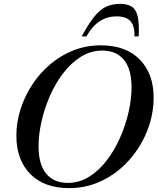

<svg xmlns="http://www.w3.org/2000/svg" viewBox="-20 -960 816 991"><path d="M773 -455.5Q773 -386.5 752 -319.2Q731 -252 692 -192.5Q653 -133 598.8 -87Q544.5 -41 478.2 -15Q412 11 337 11Q208 11 136.2 -62Q64.5 -135 64.5 -259.5Q64.5 -328.5 85.8 -395.8Q107 -463 146 -522.5Q185 -582 239 -628Q293 -674 359.2 -700Q425.5 -726 500.5 -726Q629.5 -726 701.2 -653Q773 -580 773 -455.5ZM179 -206Q179 -111 218.5 -63.5Q258 -16 329.5 -16Q389.5 -16 440.5 -48Q491.5 -80 531.8 -133Q572 -186 600.5 -251Q629 -316 644 -383Q659 -450 659 -509Q659 -604 619.2 -651.5Q579.5 -699 508.5 -699Q448.5 -699 397.5 -667Q346.5 -635 306 -582Q265.5 -529 237.2 -464Q209 -399 194 -332Q179 -265 179 -206ZM580.5 -875.5Q534 -875.5 495.5 -851Q457 -826.5 426 -772H401.5Q437 -837.5 466.5 -874Q496 -910.5 527.2 -925.2Q558.5 -940 599.5 -940Q638 -940 660.2 -925.5Q682.5 -911 690.8 -874.5Q699 -838 696 -772H674Q675.5 -827 653 -851.2Q630.5 -875.5 580.5 -875.5Z"/></svg>

Font: Newsreader Display Medium
Style: Italic
Weight: 500
Italic angle: -17°
Designer: Hugues Gentile
Foundry: Production Type
Version: Version 1.001